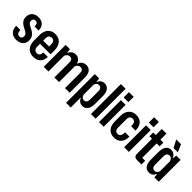

<svg xmlns="http://www.w3.org/2000/svg" viewBox="196 -1933 3304 3304"><g transform="rotate(45 1848.5 -281.0)"><path d="M192 8Q136 8 98.5 -14Q61 -36 42 -74.5Q23 -113 22 -164H126Q125 -132 132.5 -112Q140 -92 154.5 -82Q169 -72 190 -72Q220 -72 234 -89Q248 -106 248 -132Q248 -163 229.5 -182Q211 -201 174 -220L142 -236Q107 -254 82 -276Q57 -298 44 -326Q31 -354 31 -390Q31 -435 50.5 -469Q70 -503 106 -522Q142 -541 191 -541Q242 -541 278 -521.5Q314 -502 333.5 -465.5Q353 -429 354 -379H255Q256 -407 250 -425.5Q244 -444 230.5 -453.5Q217 -463 195 -463Q178 -463 166 -456.5Q154 -450 147.5 -437Q141 -424 141 -406Q141 -377 158 -359Q175 -341 211 -323L237 -310Q270 -294 298 -272.5Q326 -251 342.5 -220.5Q359 -190 359 -144Q359 -97 337.5 -63Q316 -29 279 -10.5Q242 8 192 8Z M604 8Q561 8 526.5 -6.5Q492 -21 468 -48Q444 -75 431.5 -114.5Q419 -154 419 -203V-330Q419 -397 441.5 -444Q464 -491 505.5 -516Q547 -541 604 -541Q647 -541 681 -526.5Q715 -512 738.5 -485Q762 -458 775 -418.5Q788 -379 788 -330V-235H518V-311H685L674 -302V-374Q674 -397 666 -414.5Q658 -432 642.5 -442Q627 -452 604 -452Q581 -452 564.5 -442Q548 -432 540 -414.5Q532 -397 532 -374V-158Q532 -136 540.5 -118.5Q549 -101 565.5 -91Q582 -81 605 -81Q644 -81 661 -105Q678 -129 678 -170H786Q786 -110 762 -70.5Q738 -31 697 -11.5Q656 8 604 8Z M857 0V-533H962L970 -459H977Q994 -499 1025.5 -520Q1057 -541 1098 -541Q1144 -541 1175 -516Q1206 -491 1220 -447H1226Q1244 -493 1277.5 -517Q1311 -541 1356 -541Q1398 -541 1427.5 -521Q1457 -501 1472.5 -463.5Q1488 -426 1488 -374V0H1375V-365Q1375 -391 1368 -409Q1361 -427 1346.5 -436Q1332 -445 1310 -445Q1290 -445 1274 -437Q1258 -429 1247 -414.5Q1236 -400 1229 -381Q1229 -373 1229 -365.5Q1229 -358 1229 -350V0H1116V-365Q1116 -391 1109 -409Q1102 -427 1087.5 -436Q1073 -445 1051 -445Q1021 -445 1001 -427.5Q981 -410 971 -381V0Z M1567 167V-533H1673L1681 -459H1687Q1700 -496 1730 -518.5Q1760 -541 1801 -541Q1835 -541 1859.5 -527.5Q1884 -514 1900.5 -490.5Q1917 -467 1925 -434Q1933 -401 1933 -362V-171Q1933 -118 1918.5 -78Q1904 -38 1875 -15Q1846 8 1801 8Q1760 8 1730 -14Q1700 -36 1687 -74H1681V167ZM1752 -81Q1772 -81 1787.5 -90Q1803 -99 1811 -117.5Q1819 -136 1819 -162V-371Q1819 -398 1811 -415.5Q1803 -433 1787.5 -442.5Q1772 -452 1752 -452Q1726 -452 1708.5 -436Q1691 -420 1681 -389V-144Q1691 -112 1708.5 -96.5Q1726 -81 1752 -81Z M2006 0V-729H2120V0Z M2202 0V-533H2316V0ZM2202 -600V-729H2317V-600Z M2569 8Q2525 8 2491 -7Q2457 -22 2433.5 -50Q2410 -78 2398.5 -116.5Q2387 -155 2387 -203V-330Q2387 -397 2409.5 -444Q2432 -491 2473.5 -516Q2515 -541 2572 -541Q2632 -541 2671.5 -515.5Q2711 -490 2730.5 -445Q2750 -400 2749 -340H2644Q2644 -404 2625 -428Q2606 -452 2572 -452Q2549 -452 2533 -442Q2517 -432 2509 -414.5Q2501 -397 2501 -374V-158Q2501 -136 2509 -118.5Q2517 -101 2533 -91Q2549 -81 2572 -81Q2595 -81 2611 -92Q2627 -103 2635.5 -127.5Q2644 -152 2644 -193H2749Q2750 -130 2729 -85.5Q2708 -41 2667.5 -16.5Q2627 8 2569 8Z M2814 0V-533H2928V0ZM2814 -600V-729H2929V-600Z M3128 0Q3092 0 3071 -17.5Q3050 -35 3050 -75V-680H3163V-91H3235V0ZM2988 -442V-533H3235V-442Z M3421 8Q3388 8 3363 -5Q3338 -18 3322 -42Q3306 -66 3298 -99Q3290 -132 3290 -171V-362Q3290 -414 3304 -454.5Q3318 -495 3347 -518Q3376 -541 3421 -541Q3463 -541 3493 -518.5Q3523 -496 3536 -459H3542L3550 -533H3655V0H3550L3542 -74H3536Q3523 -36 3493 -14Q3463 8 3421 8ZM3471 -81Q3497 -81 3514.5 -97Q3532 -113 3542 -145V-388Q3532 -420 3514.5 -436Q3497 -452 3471 -452Q3450 -452 3435 -442.5Q3420 -433 3411.5 -415.5Q3403 -398 3403 -371V-162Q3403 -136 3411.5 -117.5Q3420 -99 3435 -90Q3450 -81 3471 -81ZM3424 -591 3353 -729H3470L3529 -591Z"/></g></svg>

Font: Hubot Sans Condensed SemiBold
Style: Regular
Weight: 600
Width: 3
Designer: Deni Anggara
Foundry: GitHub, Inc., Subsidiary of Microsoft Corporation
Version: Version 2.000